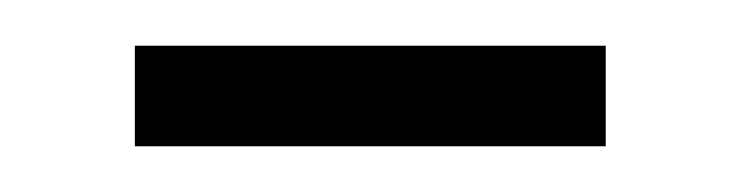

<svg xmlns="http://www.w3.org/2000/svg" viewBox="-20 -304 323 84"><path d="M39 -240V-284H245V-240Z"/></svg>

Font: Oswald ExtraLight
Style: Regular
Weight: 250
Designer: Vernon Adams
Foundry: Vernon Adams
Version: Version 4.103;gftools[0.9.33.dev8+g029e19f]